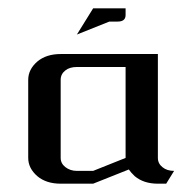

<svg xmlns="http://www.w3.org/2000/svg" viewBox="-20 -442 448 462"><path d="M165 -358.9 204.1 -421.9H282.2V-405.8Q282.2 -390.1 263.2 -390.1H243.2ZM47.9 -62V-250Q47.9 -274.9 69.8 -293.9Q91.3 -312 126 -312H359.9V-62Q359.9 -48.3 371.1 -39.6Q381.8 -30.8 398.9 -30.8L379.9 0H359.9Q325.7 0 304.2 -18.1Q294.9 -26.9 290 -34.2L204.1 0H126Q91.3 0 69.8 -18.1Q47.9 -37.1 47.9 -62ZM126 -62Q126 -48.8 137.2 -40Q148.9 -30.8 165 -30.8H204.1L282.2 -62V-280.8H165Q147.5 -280.8 137.2 -272.5Q126 -263.7 126 -250Z"/></svg>

Font: Hhenum
Style: Regular
Weight: 400
Designer: T. Christopher White
Version: Version 1.0